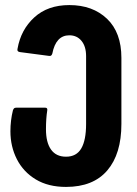

<svg xmlns="http://www.w3.org/2000/svg" viewBox="-20 -508 541 756"><path d="M21 9Q21 -34 31 -74Q33 -79 35.5 -81.5Q38 -84 44 -84H158Q168 -84 166 -73Q161 -41 161 1Q161 53 181 81Q201 109 240 109Q281 109 300 76.5Q319 44 319 -20V-287Q319 -325 301 -347Q283 -369 253 -369Q200 -369 186 -297Q184 -291 181 -289Q178 -287 172 -288L58 -303Q46 -305 49 -316Q62 -391 115 -439.5Q168 -488 253 -488Q345 -488 401.5 -434Q458 -380 458 -280V-20Q458 98 402.5 163Q347 228 240 228Q170 228 121 198.5Q72 169 46.5 119Q21 69 21 9Z"/></svg>

Font: Barlow GEO Bold
Style: Regular
Weight: 700
Designer: Jeremy Tribby
Foundry: Tribby Type
Version: Version 1.408